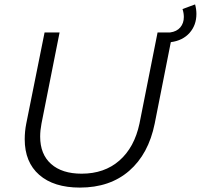

<svg xmlns="http://www.w3.org/2000/svg" viewBox="-20 -847 910 870"><path d="M870 -784Q870 -733 839 -698Q808 -663 754 -656L681 -287Q653 -149 565.5 -73Q478 3 342 3Q224 3 158 -54.5Q92 -112 92 -216Q92 -252 99 -287L182 -700H250L168 -287Q162 -256 162 -228Q162 -148 211.5 -104Q261 -60 350 -60Q453 -60 521 -119.5Q589 -179 612 -287L694 -700H751Q781 -704 797 -723Q813 -742 813 -770Q813 -788 807 -806L864 -827Q870 -805 870 -784Z"/></svg>

Font: Gontserrat Light
Style: Italic
Weight: 300
Italic angle: -11.3°
Designer: Julieta Ulanovsky
Foundry: Julieta Ulanovsky
Version: Version 6.001